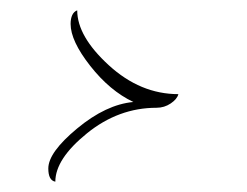

<svg xmlns="http://www.w3.org/2000/svg" viewBox="-20 -356 478 372"><path d="M73.6 -29.6Q73.6 -60.8 129.6 -107.2Q185.6 -153.6 238.4 -158.4Q192.8 -180 154.8 -228.4Q116.8 -276.8 116.8 -309.6Q116.8 -320 120 -326.8Q123.2 -333.6 129.6 -336Q129.6 -285.6 190.8 -229.6Q252 -173.6 325.6 -173.6Q323.2 -164 310.8 -155.6Q298.4 -147.2 283.2 -147.2Q209.6 -147.2 148.4 -97.6Q87.2 -48 87.2 -4Q73.6 -6.4 73.6 -29.6Z"/></svg>

Font: Rouge Script
Style: Regular
Weight: 400
Designer: Sabrina Mariela Lopez
Foundry: Typesenses
Version: Version 1.003